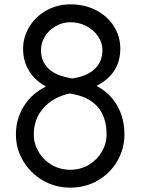

<svg xmlns="http://www.w3.org/2000/svg" viewBox="-20 -842 662 881"><path d="M551 -225Q551 -160 518.5 -103.5Q486 -47 429 -14Q372 19 303 19Q233 19 176 -14.5Q119 -48 86 -104Q53 -160 53 -225Q53 -297 89.5 -355Q126 -413 191 -445Q141 -472 113.5 -516.5Q86 -561 86 -618Q86 -672 114.5 -719Q143 -766 193 -794Q243 -822 303 -822Q368 -822 420 -795.5Q472 -769 502 -722.5Q532 -676 532 -618Q532 -504 423 -448Q486 -414 518.5 -356Q551 -298 551 -225ZM168 -613Q168 -561 202 -527.5Q236 -494 311 -482Q376 -491 413 -524Q450 -557 450 -614Q450 -645 430.5 -674.5Q411 -704 377 -722Q343 -740 303 -740Q267 -740 235.5 -722Q204 -704 186 -674.5Q168 -645 168 -613ZM469 -225Q469 -306 426.5 -353.5Q384 -401 299 -413Q223 -396 179 -346Q135 -296 135 -225Q135 -183 157 -145.5Q179 -108 217.5 -85.5Q256 -63 303 -63Q349 -63 387 -85.5Q425 -108 447 -145.5Q469 -183 469 -225Z"/></svg>

Font: Tsukimi Rounded Medium
Style: Regular
Weight: 500
Designer: Takashi Funayama
Foundry: Takashi Funayama
Version: Version 1.032; ttfautohint (v1.8.3)